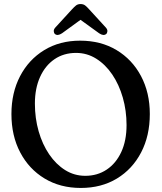

<svg xmlns="http://www.w3.org/2000/svg" viewBox="-20 -914 799 949"><path d="M376 -713Q478.5 -713 556 -666.5Q633.5 -620 677 -538Q720.5 -456 720.5 -350.5Q720.5 -243 677.5 -160.5Q634.5 -78 557.8 -31.5Q481 15 379.5 15Q277.5 15 200.2 -31.8Q123 -78.5 79.8 -160.8Q36.5 -243 36.5 -350.5Q36.5 -455.5 79.2 -537.5Q122 -619.5 198.5 -666.2Q275 -713 376 -713ZM605.5 -295.5Q605.5 -367 587 -431.5Q568.5 -496 534.8 -545.8Q501 -595.5 455.5 -624Q410 -652.5 356 -652.5Q295 -652.5 249.2 -621.2Q203.5 -590 178 -533.5Q152.5 -477 152.5 -402Q152.5 -329.5 171 -265Q189.5 -200.5 223.2 -151Q257 -101.5 302.2 -73.2Q347.5 -45 401.5 -45Q461.5 -45 507.5 -75.8Q553.5 -106.5 579.5 -162.8Q605.5 -219 605.5 -295.5ZM505 -746Q491.5 -735 470 -749.5L378 -816L286.5 -749.5Q264.5 -735 251.5 -746Q246.5 -750.5 245.8 -759.5Q245 -768.5 253.5 -778L335.5 -867.5Q346.5 -879.5 355.5 -886.8Q364.5 -894 378 -894Q392 -894 401 -887Q410 -880 421 -867.5L503 -778Q511.5 -768.5 510.8 -759.5Q510 -750.5 505 -746Z"/></svg>

Font: Fraunces 72pt SuperSoft
Style: Regular
Weight: 400
Version: Version 1.000;[b76b70a41]